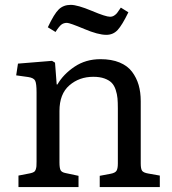

<svg xmlns="http://www.w3.org/2000/svg" viewBox="-20 -762 702 782"><path d="M413.1 -620.1Q379.4 -620.1 323.2 -644Q263.7 -668.9 252.9 -668.9Q239.7 -668.9 230.5 -662.1Q221.2 -655.3 206.1 -631.8L174.8 -650.9Q200.7 -706.1 219.7 -724.1Q238.8 -742.2 268.1 -742.2Q295.4 -742.2 354 -717.8Q410.6 -693.8 428.2 -693.8Q438 -693.8 445.6 -699Q453.1 -704.1 456.8 -709Q460.4 -713.9 472.2 -731L502.9 -711.9Q477.5 -659.7 459.2 -639.9Q440.9 -620.1 413.1 -620.1ZM55.2 0V-46.9L103 -56.2Q112.3 -58.1 117.9 -61.5Q123.5 -64.9 125.7 -72Q127.9 -79.1 128.4 -85Q128.9 -90.8 128.9 -104V-386.2Q128.9 -421.4 123.3 -433.1Q117.7 -444.8 95.2 -448.2L45.9 -455.1L53.2 -502.9L191.9 -514.2L204.1 -506.8L210.9 -418H213.9Q237.8 -459.5 283.4 -490.2Q329.1 -521 389.2 -521Q434.1 -521 466.8 -507.6Q499.5 -494.1 517.8 -469.7Q536.1 -445.3 544.7 -415.8Q553.2 -386.2 553.2 -350.1V-96.2Q553.2 -74.7 558.6 -66.7Q564 -58.6 584 -55.2L630.9 -46.9V0H386.2V-45.9L430.2 -54.2Q448.7 -57.6 454.3 -66.2Q460 -74.7 460 -96.2V-320.8Q460 -345.2 458.5 -361.8Q457 -378.4 451.2 -396.2Q445.3 -414.1 434.8 -424.8Q424.3 -435.5 405.5 -442.4Q386.7 -449.2 359.9 -449.2Q302.7 -449.2 262.5 -414.3Q222.2 -379.4 222.2 -310.1V-100.1Q222.2 -77.6 226.8 -68.8Q231.4 -60.1 247.1 -57.1L299.8 -45.9V0Z"/></svg>

Font: Literata Book
Style: Regular
Weight: 400
Designer: Latin by Veronika Burian and Jose Scaglione. Greek by Irene Vlachou. Cyrillic by Vera Evstafieva
Foundry: TypeTogether
Version: Version 2.003;PS 002.003;hotconv 1.0.88;makeotf.lib2.5.64775